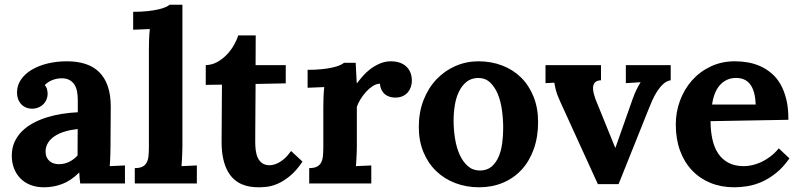

<svg xmlns="http://www.w3.org/2000/svg" viewBox="-20 -775 3382 811"><path d="M308.1 -230Q279.8 -227.1 254.9 -219.7Q230 -212.4 211.7 -200.4Q193.4 -188.5 182.9 -171.9Q172.4 -155.3 172.4 -133.8Q172.9 -119.6 177.7 -109.9Q182.6 -100.1 190.2 -93.8Q197.8 -87.4 207.8 -84.5Q217.8 -81.5 228.5 -81.5Q252 -81.5 272 -91.3Q292 -101.1 307.6 -118.2ZM51.8 -384.3Q51.8 -413.6 68.1 -438Q84.5 -462.4 113 -479.7Q141.6 -497.1 180.2 -506.6Q218.8 -516.1 262.7 -516.1Q306.6 -516.1 341.1 -504.9Q375.5 -493.7 399.2 -470.2Q422.9 -446.8 435.3 -410.6Q447.8 -374.5 447.8 -324.7Q447.8 -299.3 447.5 -280Q447.3 -260.7 447.3 -242.9Q447.3 -225.1 447 -205.6Q446.8 -186 446.8 -160.6Q446.8 -153.3 446.5 -143.1Q446.3 -132.8 446 -121.1Q445.8 -109.4 445.1 -96.9Q444.3 -84.5 443.4 -73.2L507.8 -76.2V0H318.8Q316.9 -14.2 316.2 -23.7Q315.4 -33.2 314.9 -45.9H314Q279.8 -11.7 242.7 2.2Q205.6 16.1 166 16.1Q133.8 16.1 108.4 6.1Q83 -3.9 65.7 -22Q48.3 -40 39.1 -64.2Q29.8 -88.4 29.8 -117.2Q29.8 -148.9 41 -174.3Q52.2 -199.7 72 -219.7Q91.8 -239.7 118.7 -254.4Q145.5 -269 176.5 -278.8Q207.5 -288.6 241.2 -293.9Q274.9 -299.3 308.6 -300.8V-353Q308.6 -373 305.2 -389.9Q301.8 -406.7 293.5 -418.9Q285.2 -431.2 271.5 -438Q257.8 -444.8 237.3 -444.3Q216.8 -443.4 199.2 -436Q181.6 -428.7 168.9 -415.5Q176.8 -407.2 179 -396.5Q181.2 -385.7 181.2 -378.4Q181.2 -367.7 177.2 -356.7Q173.3 -345.7 165 -336.7Q156.7 -327.6 144 -321.8Q131.3 -315.9 113.8 -315.9Q99.1 -316.4 87.4 -322Q75.7 -327.6 67.9 -336.7Q60.1 -345.7 55.9 -357.9Q51.8 -370.1 51.8 -384.3Z M750.5 -160.6Q750.5 -153.3 750.2 -143.1Q750 -132.8 749.5 -121.1Q749 -109.4 748.3 -96.9Q747.6 -84.5 746.6 -73.2L811.5 -76.2V0H549.3V-64.9Q570.3 -64.9 582.3 -71.3Q594.2 -77.6 600.1 -89.4Q606 -101.1 607.4 -117.4Q608.9 -133.8 608.9 -153.8V-564.9Q608.9 -583 609.6 -606.4Q610.4 -629.9 612.8 -652.3L542.5 -649.4V-725.1Q577.1 -725.1 603.8 -728Q630.4 -731 649.2 -735.4Q668 -739.7 679.4 -744.9Q690.9 -750 696.3 -754.9H750.5Z M849.1 -500Q875 -500.5 897.5 -512.9Q919.9 -525.4 937.7 -543.9Q955.6 -562.5 968 -584.5Q980.5 -606.4 986.3 -625.5H1060.1L1059.6 -500H1187V-422.9L1059.6 -420.4Q1059.1 -349.6 1058.8 -303Q1058.6 -256.3 1058.3 -228.3Q1058.1 -200.2 1058.1 -188.2Q1058.1 -176.3 1058.1 -174.3Q1058.1 -156.7 1060.3 -139.4Q1062.5 -122.1 1069.1 -108.2Q1075.7 -94.2 1087.6 -85.7Q1099.6 -77.1 1118.7 -77.1Q1125 -77.1 1134.5 -79.1Q1144 -81.1 1156 -87.2Q1168 -93.3 1181.6 -105.2Q1195.3 -117.2 1209.5 -137.2L1257.8 -92.3Q1230.5 -52.2 1203.1 -30.3Q1175.8 -8.3 1150.9 2Q1126 12.2 1105.5 14.2Q1085 16.1 1071.3 16.1Q1054.7 16.1 1036.9 13.4Q1019 10.7 1001.7 3.4Q984.4 -3.9 969 -17.3Q953.6 -30.8 941.7 -52.2Q929.7 -73.7 922.9 -104.2Q916 -134.8 916 -176.3L917.5 -417.5L849.1 -416.5Z M1632.3 -516.1Q1649.9 -516.1 1665.8 -511.2Q1681.6 -506.3 1693.6 -496.3Q1705.6 -486.3 1712.6 -470.7Q1719.7 -455.1 1719.7 -433.1Q1719.7 -421.4 1715.8 -408.9Q1711.9 -396.5 1703.6 -386.2Q1695.3 -376 1681.9 -369.4Q1668.5 -362.8 1649.4 -362.8Q1639.2 -362.8 1628.4 -365.5Q1617.7 -368.2 1608.6 -374.8Q1599.6 -381.3 1593 -392.6Q1586.4 -403.8 1585 -421.4Q1569.8 -421.4 1554.4 -411.4Q1539.1 -401.4 1525.6 -386.5Q1512.2 -371.6 1502 -354.5Q1491.7 -337.4 1487.3 -323.7V-160.6Q1487.3 -153.3 1487.1 -143.1Q1486.8 -132.8 1486.3 -121.1Q1485.8 -109.4 1485.1 -96.9Q1484.4 -84.5 1483.4 -73.2L1548.3 -76.2V0H1286.1V-64.9Q1307.1 -64.9 1319.1 -71.3Q1331.1 -77.6 1336.9 -89.4Q1342.8 -101.1 1344.2 -117.4Q1345.7 -133.8 1345.7 -153.8V-322.3Q1345.7 -340.3 1346.4 -362.5Q1347.2 -384.8 1349.6 -407.2L1279.3 -404.3V-480Q1314 -480 1340.6 -482.9Q1367.2 -485.8 1386 -490.2Q1404.8 -494.6 1416.3 -499.8Q1427.7 -504.9 1433.1 -509.8H1482.4L1486.8 -423.8H1488.3Q1498 -437 1512 -453.1Q1525.9 -469.2 1544.2 -483.2Q1562.5 -497.1 1584.5 -506.6Q1606.4 -516.1 1632.3 -516.1Z M1999 -445.8Q1969.7 -444.8 1950.2 -429Q1930.7 -413.1 1918.5 -387.7Q1906.2 -362.3 1901.1 -330.3Q1896 -298.3 1896 -265.6Q1896 -227.1 1902.1 -189.2Q1908.2 -151.4 1921.6 -121.6Q1935.1 -91.8 1956.3 -73.2Q1977.5 -54.7 2007.8 -54.7Q2037.6 -55.2 2056.4 -71.3Q2075.2 -87.4 2086.2 -113Q2097.2 -138.7 2101.3 -170.4Q2105.5 -202.1 2105.5 -234.4Q2105.5 -271.5 2100.3 -309.3Q2095.2 -347.2 2082.8 -377.4Q2070.3 -407.7 2050 -426.8Q2029.8 -445.8 1999 -445.8ZM2001 -516.1Q2054.7 -516.1 2100.8 -498.5Q2147 -481 2180.7 -447.8Q2214.4 -414.6 2233.6 -366.9Q2252.9 -319.3 2252.9 -259.3Q2252.9 -196.3 2234.6 -145.3Q2216.3 -94.2 2183.3 -58.3Q2150.4 -22.5 2104.5 -3.2Q2058.6 16.1 2003.9 16.1Q1949.7 16.1 1903.1 -1.7Q1856.4 -19.5 1822.3 -52.5Q1788.1 -85.4 1768.6 -132.6Q1749 -179.7 1749 -238.8Q1749 -300.8 1769 -352.1Q1789.1 -403.3 1823.5 -439.7Q1857.9 -476.1 1903.8 -496.1Q1949.7 -516.1 2001 -516.1Z M2518.6 -436Q2500 -435.1 2492.4 -426Q2484.9 -417 2484.9 -402.8Q2484.9 -393.1 2487.5 -381.8Q2490.2 -370.6 2494.6 -357.9L2578.6 -150.9H2579.6L2652.3 -356.9Q2661.1 -381.3 2668.7 -396.7Q2676.3 -412.1 2685.5 -426.8V-427.7L2623.5 -423.8V-500H2813V-436Q2795.4 -433.1 2781 -419.7Q2766.6 -406.2 2755.1 -388.2Q2743.7 -370.1 2735.1 -350.8Q2726.6 -331.5 2720.7 -316.4L2592.8 2.9H2505.4L2347.2 -343.8Q2338.9 -361.8 2334.5 -373.8Q2330.1 -385.7 2327.9 -394.3Q2325.7 -402.8 2324.5 -409.9Q2323.2 -417 2321.3 -425.8L2284.2 -423.8V-500H2518.6Z M3089.4 -445.8Q3067.4 -445.8 3050 -437.5Q3032.7 -429.2 3020 -414.6Q3007.3 -399.9 2999.3 -379.2Q2991.2 -358.4 2987.8 -333.5H3171.9Q3170.9 -364.3 3164.6 -385.7Q3158.2 -407.2 3147.2 -420.7Q3136.2 -434.1 3121.6 -439.9Q3106.9 -445.8 3089.4 -445.8ZM3310.1 -269 2981.4 -263.2Q2981.4 -222.2 2989 -187.3Q2996.6 -152.3 3013.2 -127.2Q3029.8 -102.1 3056.6 -87.6Q3083.5 -73.2 3122.6 -73.2Q3137.7 -73.2 3156.2 -77.1Q3174.8 -81.1 3194.1 -89.8Q3213.4 -98.6 3232.9 -113Q3252.4 -127.4 3269.5 -148.4L3314.5 -106Q3287.6 -67.4 3257.3 -43.5Q3227.1 -19.5 3196.5 -6.3Q3166 6.8 3136.5 11.5Q3106.9 16.1 3081.5 16.1Q3026.4 16.1 2981 -2.4Q2935.5 -21 2902.8 -55.7Q2870.1 -90.3 2852.3 -139.2Q2834.5 -188 2834.5 -249Q2834.5 -301.8 2852.3 -349.9Q2870.1 -397.9 2902.8 -435.1Q2935.5 -472.2 2981.7 -494.1Q3027.8 -516.1 3084.5 -516.1Q3112.3 -516.1 3139.9 -511.2Q3167.5 -506.3 3192.6 -494.9Q3217.8 -483.4 3239.5 -464.8Q3261.2 -446.3 3276.9 -418.9Q3292.5 -391.6 3301.5 -354.5Q3310.5 -317.4 3310.1 -269Z"/></svg>

Font: DimaBanoo
Style: Bold
Weight: 800
Designer: R.Balvardi
Foundry: R.Balvardi
Version: Version 1.0.0-alpha3